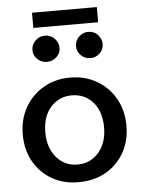

<svg xmlns="http://www.w3.org/2000/svg" viewBox="-55 -829 660 882"><g transform="rotate(-5 275.0 -388.0)"><path d="M274 9Q205 10 151 -20.5Q97 -51 66 -105.5Q35 -160 35 -231Q35 -301 66 -355.5Q97 -410 151 -441.5Q205 -473 274 -473Q343 -473 397 -441.5Q451 -410 482 -355.5Q513 -301 513 -231Q513 -160 482 -106Q451 -52 397 -21.5Q343 9 274 9ZM274 -72Q334 -72 372 -116.5Q410 -161 410 -232Q410 -305 372 -348Q334 -391 274 -391Q216 -391 177.5 -348Q139 -305 139 -232Q139 -161 177 -116.5Q215 -72 274 -72ZM175 -554Q150 -554 131.5 -571.5Q113 -589 113 -614Q113 -638 131.5 -656.5Q150 -675 175 -675Q202 -675 220 -656.5Q238 -638 238 -614Q238 -589 219.5 -571.5Q201 -554 175 -554ZM376 -554Q350 -554 332 -571.5Q314 -589 314 -614Q314 -639 332 -657Q350 -675 376 -675Q403 -675 420 -656Q437 -637 437 -614Q437 -589 419 -571.5Q401 -554 376 -554ZM126 -715V-785H425V-715Z"/></g></svg>

Font: Inconsolata SemiExpanded SemiBold
Style: Regular
Weight: 600
Width: 6
Monospace: yes
Designer: Raph Levien, Cyreal, Brenton Simpson
Foundry: Raph Levien, Cyreal, Google
Version: Version 3.001; ttfautohint (v1.8.2.53-6de2)